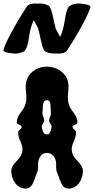

<svg xmlns="http://www.w3.org/2000/svg" viewBox="-32 -1101 547 1121"><path d="M173.6 -1080.6C152.8 -1079.7 135 -1078.1 123.3 -1060.2C61 -967.1 -11.7 -831.6 -11.7 -806.7C-11.7 -792.5 47.4 -788 59.2 -788C78.4 -788 107.8 -797.6 114.2 -806.5C142.2 -845.8 131 -914.5 165.2 -983.1C172.7 -968.6 181.1 -952.9 190.2 -936.6C205.1 -884.8 209 -836.2 225.8 -806.5C231.2 -797 261.6 -788 280.8 -788C283.7 -788 289.4 -788.3 296.3 -788.9C300.8 -788.2 305.5 -787.9 310.4 -788C331.2 -789 349 -790.5 360.7 -808.4C423 -901.5 495.7 -1037 495.7 -1061.9C495.7 -1076.1 436.6 -1080.6 424.8 -1080.6C405.6 -1080.6 376.2 -1071 369.8 -1062.1C341.8 -1022.9 353 -954.1 318.8 -885.5C311.3 -900 302.9 -915.7 293.8 -932C278.9 -983.8 275 -1032.4 258.2 -1062.1C252.8 -1071.7 222.4 -1080.6 203.2 -1080.6C200.3 -1080.6 194.6 -1080.3 187.7 -1079.7C183.2 -1080.5 178.5 -1080.7 173.6 -1080.6ZM242 -316C222 -316 216 -338 212 -358C211.7 -359.4 211.6 -360.7 211.6 -361.9C211.6 -375.1 225.1 -381.4 226 -396C226 -396.7 226.1 -397.3 226.1 -397.9C226.1 -413.9 215.6 -423.6 215.6 -438.7C215.6 -440.4 215.7 -442.2 216 -444C220 -473 212 -516 242 -516C271 -516 261 -473 265 -444C265.3 -442.2 265.4 -440.4 265.4 -438.7C265.4 -423.6 254.9 -413.9 254.9 -397.9C254.9 -397.3 255 -396.7 255 -396C255.9 -381.4 269.4 -375.1 269.4 -361.9C269.4 -360.7 269.3 -359.4 269 -358C265 -338 261 -316 242 -316ZM242 -208C262 -208 279 -197 288 -178C294.8 -164.8 295.8 -152.9 295.8 -141.2C295.8 -136.2 295.6 -131.2 295.6 -126.1C295.6 -115.3 296.5 -104.2 302 -92C320.8 -51.4 324.9 0 368.7 0C369.1 0 369.6 0 370 0C419 -1 448 -47 452 -96C452.1 -97.7 452.2 -99.4 452.2 -101.1C452.2 -150 396.7 -165.7 388 -216C387.1 -220.9 386.7 -225.5 386.7 -229.9C386.7 -265.4 412 -288 412 -328C412 -343 392 -345 392 -360C392 -375 420 -371 420 -386C420 -434 379 -451 368 -498C365.1 -510.2 364.1 -521.7 364.1 -532.7C364.1 -554.4 367.9 -574.3 367.9 -594.9C367.9 -610.5 365.7 -626.5 358 -644C341 -683 293 -712 242 -712C190 -712 145 -683 128 -644C120.3 -626.5 118.1 -610.5 118.1 -594.9C118.1 -574.3 121.9 -554.4 121.9 -532.7C121.9 -521.7 120.9 -510.2 118 -498C107 -451 66 -434 66 -386C66 -371 94 -375 94 -360C94 -345 74 -343 74 -328C74 -288 99.3 -265.4 99.3 -229.9C99.3 -225.5 98.9 -220.9 98 -216C89.3 -165.7 33.8 -150 33.8 -101.1C33.8 -99.4 33.9 -97.7 34 -96C38 -47 67 -1 116 0C116.4 0 116.9 0 117.3 0C161.1 0 165.2 -51.4 184 -92C189.5 -104.2 190.4 -115.3 190.4 -126.1C190.4 -131.2 190.2 -136.2 190.2 -141.2C190.2 -152.9 191.2 -164.8 198 -178C207 -197 221 -208 242 -208Z"/></svg>

Font: Chromatic Etruscan
Style: Regular
Weight: 400
Version: Version 000.910